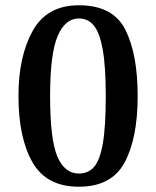

<svg xmlns="http://www.w3.org/2000/svg" viewBox="-20 -698 592 728"><path d="M50 -334Q50 -484 104 -581Q158 -678 279 -678Q409 -678 455.5 -585Q502 -492 502 -334Q502 -174 452.5 -82Q403 10 279 10Q156 10 103 -83Q50 -176 50 -334ZM381 -334Q381 -446 369.5 -510Q358 -574 336 -601Q314 -628 279 -628Q227 -628 198.5 -561Q170 -494 170 -334Q170 -169 197.5 -104.5Q225 -40 279 -40Q315 -40 337 -65.5Q359 -91 370 -154.5Q381 -218 381 -334Z"/></svg>

Font: Raigarh
Style: Regular
Weight: 400
Designer: jaikishan Patel
Foundry: MagicType
Version: Version 1.000;FEAKit 1.0